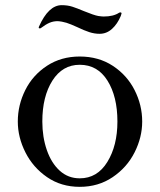

<svg xmlns="http://www.w3.org/2000/svg" viewBox="-20 -710 619 744"><path d="M49 -239Q49 -303 78 -361Q107 -419 162 -455Q217 -491 289 -491Q362 -491 417 -455Q472 -419 501.5 -361Q531 -303 531 -239Q531 -178 501.5 -119.5Q472 -61 416.5 -23.5Q361 14 289 14Q217 14 162.5 -23.5Q108 -61 78.5 -119.5Q49 -178 49 -239ZM435 -239Q435 -336 396.5 -397.5Q358 -459 289 -459Q222 -459 183 -397.5Q144 -336 144 -239Q144 -179 161.5 -128.5Q179 -78 211.5 -48.5Q244 -19 289 -19Q357 -19 396 -82.5Q435 -146 435 -239ZM279 -605Q275 -607 256 -615Q237 -623 220 -626Q208 -628 203 -628Q187 -628 172.5 -622Q158 -616 138 -601Q137 -600 134 -600Q130 -600 130 -603L131 -607Q168 -690 219 -690Q242 -690 260.5 -684Q279 -678 305 -667Q344 -651 361 -648Q375 -646 382 -646Q420 -646 442 -661L446 -662Q451 -662 451 -658Q451 -656 448 -648Q435 -617 414 -598Q393 -579 366 -579Q346 -579 326 -585.5Q306 -592 279 -605Z"/></svg>

Font: Shippori Mincho B1 Medium
Style: Regular
Weight: 500
Designer: FONTDASU
Foundry: FONTDASU / Google Inc. / but / Adobe
Version: Version 3.110; ttfautohint (v1.8.3)